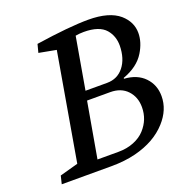

<svg xmlns="http://www.w3.org/2000/svg" viewBox="-132 -861 938 980"><g transform="rotate(-20 336.5 -371.5)"><path d="M305.7 -357.4 252.9 -56.6H367.2Q413.1 -56.6 450.7 -71.8Q488.3 -86.9 511.7 -112.8Q557.6 -163.1 557.6 -230.5Q557.6 -285.2 523.9 -321.3Q490.2 -357.4 431.6 -357.4ZM520.5 -397.5Q591.3 -393.1 631.1 -351.6Q670.9 -310.1 670.9 -249Q670.9 -175.3 614.3 -112.8Q551.3 -43 440.9 -15.1Q380.9 0 307.6 0H38.1L48.8 -43.9L148.4 -71.3L249 -653.3L155.3 -670.9L167 -715.8Q349.6 -743.2 452.1 -743.2Q565.4 -743.2 620.6 -695.8Q669.9 -652.3 669.9 -592.8Q669.9 -542 638.2 -490.2Q602.5 -431.6 521.5 -402.3ZM315.4 -407.2H432.6Q489.3 -407.2 523.4 -450.2Q557.6 -493.2 558.6 -564.5Q558.6 -616.2 527.8 -652.3Q493.2 -692.4 409.2 -692.4Q386.7 -692.4 364.3 -688.5Z"/></g></svg>

Font: Neuton
Style: Italic
Weight: 400
Italic angle: -9°
Designer: Brian M Zick
Version: Version 1.32